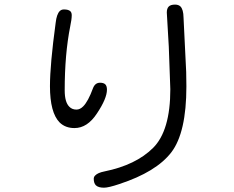

<svg xmlns="http://www.w3.org/2000/svg" viewBox="-20 -768 1040 852"><path d="M756.8 -747.6Q737.3 -747.6 728.8 -739Q720.2 -730.5 720.2 -712.4L729 -561L735.8 -372.1Q735.8 -188 659.4 -111.8Q583 -35.6 443.4 -7.3Q414.1 -1.5 402.8 10.3Q396 16.6 396 25.4Q396 44.4 405.3 54.2Q416.5 64.9 441.4 64.9Q461.4 64.9 509.3 48.8Q673.3 -4.9 740.2 -92Q807.1 -179.2 807.1 -384.8L806.2 -448.7L794.4 -690.4Q793.9 -725.6 780.8 -739.3Q772 -747.6 756.8 -747.6ZM423.8 -400.9Q401.9 -400.9 392.6 -376.5Q371.1 -317.9 349.1 -295.9Q335 -281.7 319.3 -281.7Q299.8 -281.7 287.6 -294.4Q267.1 -314.5 267.1 -367.2Q267.1 -527.3 291.5 -650.4Q298.3 -682.6 298.3 -700.2Q298.3 -711.9 292.5 -717.8Q284.2 -726.1 263.7 -726.1Q252.4 -726.1 245.1 -718.8Q231.4 -705.1 227.1 -667.5Q201.7 -481 201.7 -385.7Q201.7 -268.1 244.6 -224.6Q270 -199.7 310.5 -199.7Q367.7 -199.7 410.2 -264.6Q454.6 -331.1 454.6 -370.1Q454.6 -386.2 447.3 -393.6Q439.9 -400.9 423.8 -400.9Z"/></svg>

Font: YuPearl-ExtraLight
Style: ExtraLight
Weight: 200
Designer: Max Yao
Foundry: Max-Everyday
Version: Version 1.011; ttfautohint (v1.8.3)